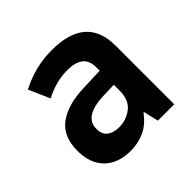

<svg xmlns="http://www.w3.org/2000/svg" viewBox="-146 -701 856 856"><g transform="rotate(-45 281.5 -273.5)"><path d="M220 10Q139 10 94.5 -34.5Q50 -79 50 -158Q50 -250 108.5 -292Q167 -334 268 -337L373 -341V-361Q373 -406 347 -425.5Q321 -445 273 -445Q201 -445 131 -408L87 -508Q132 -531 181 -544Q230 -557 287 -557Q502 -557 502 -370V0H399L382 -71H379Q345 -25 304 -7.5Q263 10 220 10ZM256 -101Q303 -101 338 -129Q373 -157 373 -215V-252L307 -250Q179 -246 179 -168Q179 -133 200 -117Q221 -101 256 -101Z"/></g></svg>

Font: Noto Sans Mono SemiCondensed
Style: Bold
Weight: 700
Width: 4
Designer: Monotype Design Team
Foundry: Monotype Imaging Inc.
Version: Version 2.014